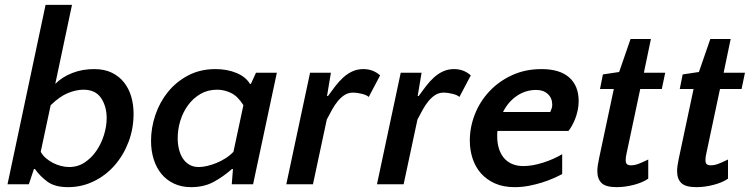

<svg xmlns="http://www.w3.org/2000/svg" viewBox="-20 -760 3095 792"><path d="M261 12Q207 12 176.5 -10Q146 -32 124 -63H120L99 0H11L168 -740H277L208 -414Q237 -443 278.5 -459Q320 -475 368 -475Q411 -475 441.5 -460Q472 -445 492 -419.5Q512 -394 521.5 -361Q531 -328 531 -291Q531 -229 510 -174Q489 -119 452.5 -77.5Q416 -36 366.5 -12Q317 12 261 12ZM265 -71Q301 -71 329.5 -90Q358 -109 378 -138.5Q398 -168 409 -203.5Q420 -239 420 -273Q420 -321 397 -355.5Q374 -390 324 -390Q295 -390 261 -376.5Q227 -363 189 -326L148 -134Q156 -119 169.5 -107.5Q183 -96 198.5 -88Q214 -80 231.5 -75.5Q249 -71 265 -71Z M1122 -460 1024 0H936L941 -63H937Q902 -32 862 -10Q822 12 768 12Q729 12 698 -2.5Q667 -17 646 -42.5Q625 -68 614 -103Q603 -138 603 -179Q603 -233 621 -286Q639 -339 673 -381Q707 -423 756.5 -449Q806 -475 869 -475Q917 -475 955.5 -459Q994 -443 1011 -414H1015L1036 -460ZM800 -71Q816 -71 835 -75.5Q854 -80 873.5 -88Q893 -96 911 -107.5Q929 -119 943 -134L984 -326Q961 -363 933 -376.5Q905 -390 876 -390Q837 -390 807 -372.5Q777 -355 756 -326.5Q735 -298 724 -262.5Q713 -227 713 -190Q713 -167 718 -145.5Q723 -124 733.5 -107.5Q744 -91 760.5 -81Q777 -71 800 -71Z M1501 -360Q1493 -368 1472.5 -373Q1452 -378 1437 -378Q1417 -378 1402 -368.5Q1387 -359 1374 -343.5Q1361 -328 1350 -308Q1339 -288 1328 -267L1271 0H1161L1259 -460H1345L1329 -364H1333Q1348 -385 1363.5 -405Q1379 -425 1396 -440.5Q1413 -456 1433.5 -465.5Q1454 -475 1479 -475Q1519 -475 1548 -449Z M1875 -360Q1867 -368 1846.5 -373Q1826 -378 1811 -378Q1791 -378 1776 -368.5Q1761 -359 1748 -343.5Q1735 -328 1724 -308Q1713 -288 1702 -267L1645 0H1535L1633 -460H1719L1703 -364H1707Q1722 -385 1737.5 -405Q1753 -425 1770 -440.5Q1787 -456 1807.5 -465.5Q1828 -475 1853 -475Q1893 -475 1922 -449Z M2214 -475Q2289 -475 2328 -440.5Q2367 -406 2367 -343Q2367 -324 2363 -305Q2359 -286 2352.5 -269.5Q2346 -253 2338.5 -240Q2331 -227 2325 -220H2032Q2031 -214 2031 -208Q2031 -202 2031 -196Q2031 -171 2037.5 -149Q2044 -127 2057 -110.5Q2070 -94 2090.5 -84.5Q2111 -75 2139 -75Q2176 -75 2220 -89Q2264 -103 2299 -124V-42Q2284 -34 2262.5 -24.5Q2241 -15 2215.5 -7Q2190 1 2161.5 6.5Q2133 12 2103 12Q2056 12 2021.5 -3.5Q1987 -19 1964 -45Q1941 -71 1929.5 -106Q1918 -141 1918 -180Q1918 -236 1939 -289Q1960 -342 1999 -383.5Q2038 -425 2092.5 -450Q2147 -475 2214 -475ZM2192 -389Q2148 -389 2112 -364.5Q2076 -340 2055 -298H2250Q2253 -305 2255.5 -312.5Q2258 -320 2258 -328Q2258 -355 2240 -372Q2222 -389 2192 -389Z M2512 -393H2455L2467 -453L2534 -463L2581 -599H2665L2636 -460H2724L2710 -393H2621L2565 -129Q2561 -113 2561 -100Q2561 -87 2566.5 -82.5Q2572 -78 2584 -78Q2597 -78 2611 -83Q2625 -88 2654 -102V-23Q2631 -7 2594.5 2.5Q2558 12 2524 12Q2479 12 2461.5 -5Q2444 -22 2444 -54Q2444 -65 2446 -78.5Q2448 -92 2451 -106Z M2841 -393H2784L2796 -453L2863 -463L2910 -599H2994L2965 -460H3053L3039 -393H2950L2894 -129Q2890 -113 2890 -100Q2890 -87 2895.5 -82.5Q2901 -78 2913 -78Q2926 -78 2940 -83Q2954 -88 2983 -102V-23Q2960 -7 2923.5 2.5Q2887 12 2853 12Q2808 12 2790.5 -5Q2773 -22 2773 -54Q2773 -65 2775 -78.5Q2777 -92 2780 -106Z"/></svg>

Font: Quattrocento Sans
Style: Bold Italic
Weight: 700
Designer: Pablo Impallari
Foundry: Pablo Impallari, Igino Marini, Brenda Gallo
Version: Version 2.000